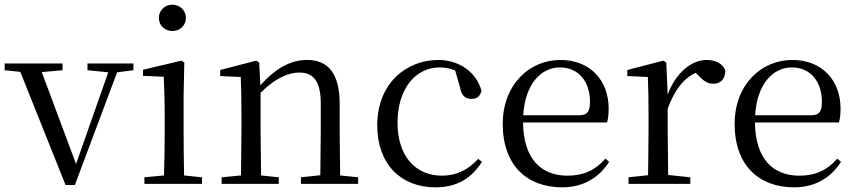

<svg xmlns="http://www.w3.org/2000/svg" viewBox="-28 -788 3667 823"><path d="M347 -487 436 -478 298 -85 151 -479 240 -487V-516H-8V-487L59 -480L253 5H293L474 -478L544 -487V-516H347Z M711 -655C742 -655 769 -678 769 -711C769 -744 742 -768 711 -768C679 -768 653 -744 653 -711C653 -678 679 -655 711 -655ZM674 0H838V-28L761 -36C760 -92 759 -175 759 -229V-380L762 -520L750 -528L585 -489V-463L674 -459C676 -409 678 -356 678 -289V-229C678 -175 677 -92 675 -36L591 -28V0Z M1344 0H1507V-28L1430 -36L1428 -229V-342C1428 -477 1376 -531 1288 -531C1222 -531 1156 -499 1088 -422L1083 -520L1070 -528L916 -488V-462L1004 -458C1006 -408 1007 -358 1007 -289V-229L1005 -36L922 -28V0H1167V-28L1091 -36L1089 -229V-390C1155 -457 1213 -477 1255 -477C1313 -477 1347 -443 1347 -344V-229L1345 -37L1262 -28V0Z M1838 15C1933 15 1993 -25 2038 -94L2022 -107C1977 -58 1926 -35 1866 -35C1754 -35 1676 -118 1676 -262C1676 -408 1754 -499 1856 -499C1879 -499 1901 -495 1923 -486L1944 -413C1950 -378 1966 -364 1994 -364C2016 -364 2030 -375 2036 -399C2014 -479 1940 -531 1851 -531C1713 -531 1589 -430 1589 -251C1589 -84 1691 15 1838 15Z M2382 15C2472 15 2539 -26 2583 -94L2567 -108C2526 -60 2475 -35 2404 -35C2294 -35 2216 -104 2214 -263H2574C2579 -279 2581 -299 2581 -323C2581 -441 2504 -531 2374 -531C2241 -531 2127 -425 2127 -257C2127 -76 2234 15 2382 15ZM2215 -294C2222 -424 2289 -499 2372 -499C2453 -499 2501 -437 2501 -352C2501 -312 2491 -294 2456 -294Z M2749 0H2931V-28L2836 -38L2834 -229V-322C2864 -403 2901 -451 2954 -476L2963 -467C2986 -443 3003 -429 3029 -429C3064 -429 3080 -451 3081 -486C3071 -515 3039 -531 3001 -531C2934 -531 2867 -473 2834 -382L2828 -520L2815 -528L2661 -488V-462L2749 -458C2751 -408 2752 -358 2752 -289V-229L2750 -37L2666 -28V0Z M3376 15C3466 15 3533 -26 3577 -94L3561 -108C3520 -60 3469 -35 3398 -35C3288 -35 3210 -104 3208 -263H3568C3573 -279 3575 -299 3575 -323C3575 -441 3498 -531 3368 -531C3235 -531 3121 -425 3121 -257C3121 -76 3228 15 3376 15ZM3209 -294C3216 -424 3283 -499 3366 -499C3447 -499 3495 -437 3495 -352C3495 -312 3485 -294 3450 -294Z"/></svg>

Font: Harano Aji Mincho CN
Style: Regular
Weight: 400
Foundry: Masamichi Hosoda
Version: HaranoAjiMinchoCN-Regular version 20230610;ttx 4.39.4